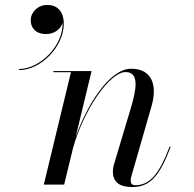

<svg xmlns="http://www.w3.org/2000/svg" viewBox="-20 -748 787 778"><path d="M104.5 -666C104.5 -635.5 124 -610 167 -610C199.5 -610 226 -629 233.5 -656C237 -563 142 -468.5 57.5 -468.5V-464C147.5 -464 238.5 -561 238.5 -651C238.5 -703.5 210.5 -728 171.5 -728C133.5 -728 104.5 -699 104.5 -666ZM267.5 -455.5 157.5 0H240L275.5 -146.5C316.5 -296.5 422.5 -456 489 -456C545.5 -456 533 -385.5 509.5 -308L443.5 -87.5C440.5 -78.5 437.5 -67 437.5 -53C437.5 -10 464 10 516 10C589.5 10 628.5 -38 671.5 -153L667.5 -154.5C625.5 -42.5 586.5 2.5 528.5 2.5C513.5 2.5 509.5 -6 509.5 -16.5C509.5 -21.5 510.5 -28.5 512.5 -34.5L594.5 -319.5C617.5 -400 598 -469.5 511.5 -469.5C421 -469.5 329.5 -315.5 286.5 -192.5L351 -460H196.5V-455.5Z"/></svg>

Font: Bodoni* 36pt
Style: Italic
Weight: 400
Italic angle: -13°
Version: Version 2.3